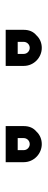

<svg xmlns="http://www.w3.org/2000/svg" viewBox="230 -1103 165 665"><g transform="rotate(-90 312.5 -770.5)"><path d="M479.2 -708.3C495.8 -708.3 511.5 -714.6 522.9 -727.1C535.4 -737.5 541.7 -752.1 541.7 -770.8V-833.3H416.7V-770.8C416.7 -735.3 446.1 -708.3 479.2 -708.3ZM479.2 -750C468.8 -750 458.3 -758.4 458.3 -770.8V-791.7H500V-770.8C500 -760.4 491.6 -750 479.2 -750ZM145.8 -708.3C162.5 -708.3 178.1 -714.6 189.6 -727.1C202.1 -737.5 208.3 -752.1 208.3 -770.8V-833.3H83.3V-770.8C83.3 -735.3 112.8 -708.3 145.8 -708.3ZM145.8 -750C135.4 -750 125 -758.4 125 -770.8V-791.7H166.7V-770.8C166.7 -760.4 158.3 -750 145.8 -750Z"/></g></svg>

Font: Sportrop
Style: Regular
Weight: 500
Version: Version 0.9